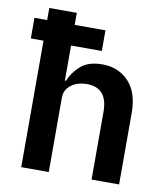

<svg xmlns="http://www.w3.org/2000/svg" viewBox="-83 -810 766 879"><g transform="rotate(10 300.0 -370.0)"><path d="M75 0V-588H16V-684H75V-740H203V-684H346V-588H203V-425H208Q225 -467 260.5 -497.5Q296 -528 359 -528Q435 -528 482.5 -477.5Q530 -427 530 -333V0H402V-315Q402 -427 305 -427Q285 -427 267 -422Q249 -417 234.5 -406.5Q220 -396 211.5 -381Q203 -366 203 -345V0Z"/></g></svg>

Font: IBM Plex Mono SmBld
Style: Regular
Weight: 600
Monospace: yes
Designer: Mike Abbink, Paul van der Laan, Pieter van Rosmalen
Foundry: Bold Monday
Version: Version 2.3